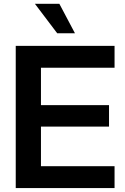

<svg xmlns="http://www.w3.org/2000/svg" viewBox="-20 -962 639 982"><path d="M60.5 0V-727.5H565.9V-615.7H189.5V-424.3H537.6V-314.5H189.5V-111.8H565.9V0ZM272.5 -792 158.7 -942.4H283.7L363.3 -792Z"/></svg>

Font: Inter Display SemiBold
Style: Regular
Weight: 600
Designer: Rasmus Andersson
Foundry: rsms
Version: Version 4.001;git-9221beed3